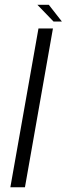

<svg xmlns="http://www.w3.org/2000/svg" viewBox="-20 -796 283 816"><path d="M24 0H86L205 -675H143.5ZM207.5 -704.5H243L187.5 -775.5H139Z"/></svg>

Font: Anybody UltraCondensed Thin Light
Style: Italic
Weight: 300
Italic angle: -10°
Version: Version 1.111